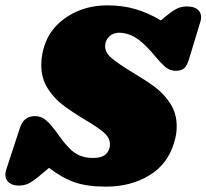

<svg xmlns="http://www.w3.org/2000/svg" viewBox="-26 -692 770 716"><path d="M574 -616 597 -635Q621 -654 636.5 -661Q652 -668 672 -668Q696 -668 710 -657.5Q724 -647 724 -627Q724 -619 721 -610L679 -472Q672 -448 661.5 -438Q651 -428 630 -428Q608 -428 591.5 -441.5Q575 -455 540 -497Q505 -537 476.5 -553.5Q448 -570 418 -570Q396 -570 381 -555.5Q366 -541 366 -520Q366 -496 390 -475.5Q414 -455 465 -424Q517 -393 551 -368Q585 -343 609 -306Q633 -269 633 -221Q633 -190 623 -159Q599 -79 530 -37.5Q461 4 369 4Q300 4 253 -12Q206 -28 157 -66L121 -36Q96 -15 80 -7.5Q64 0 44 0Q21 0 7.5 -11Q-6 -22 -6 -41Q-6 -51 -2 -62L47 -211Q55 -237 69 -248Q83 -259 105 -259Q128 -259 146.5 -243Q165 -227 195 -185Q227 -139 254.5 -121Q282 -103 320 -103Q347 -103 361.5 -111.5Q376 -120 382 -139Q384 -144 384 -154Q384 -178 361 -198Q338 -218 290 -246Q239 -277 207 -301.5Q175 -326 151.5 -363Q128 -400 128 -450Q128 -485 139 -519Q160 -588 225 -630Q290 -672 374 -672Q430 -672 477.5 -658.5Q525 -645 574 -616Z"/></svg>

Font: Shrikhand
Style: Regular
Weight: 400
Italic angle: -14°
Designer: Jonny Pinhorn
Foundry: Jonny Pinhorn
Version: Version 1.001;PS 1.001;hotconv 1.0.88;makeotf.lib2.5.647800